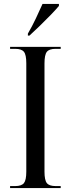

<svg xmlns="http://www.w3.org/2000/svg" viewBox="-20 -951 358 971"><path d="M31 0V-10H57Q89 -10 101 -25Q113 -40 113 -83V-631Q113 -674 101 -689Q89 -704 57 -704H31V-714H287V-704H261Q229 -704 217 -689Q205 -674 205 -630V-83Q205 -40 217 -25Q229 -10 261 -10H287V0ZM121 -781Q142 -817 161 -857Q180 -897 195 -931H278V-921Q264 -904 237.5 -876.5Q211 -849 181.5 -820.5Q152 -792 129 -771H121Z"/></svg>

Font: Noto Serif Display Condensed
Style: Regular
Weight: 400
Width: 3
Designer: Monotype Design Team
Foundry: Monotype Imaging Inc.
Version: Version 2.009